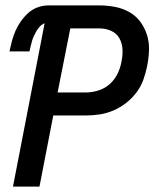

<svg xmlns="http://www.w3.org/2000/svg" viewBox="-20 -690 590 710"><path d="M28 0 145 -604Q135 -600 127.5 -592Q120 -584 115 -575.5Q110 -567 105.5 -557.5Q101 -548 98.5 -538.5Q96 -529 93.5 -519.5Q91 -510 89 -500H15Q19 -519 24 -538Q29 -557 37 -575.5Q45 -594 57 -611Q69 -628 84.5 -642Q100 -656 119.5 -663Q139 -670 158 -670H347Q377 -670 405.5 -664.5Q434 -659 458 -645.5Q482 -632 498.5 -610Q515 -588 523.5 -561Q532 -534 531 -504.5Q530 -475 524 -445Q519 -420 510 -395Q501 -370 484.5 -348Q468 -326 446 -309Q424 -292 399.5 -281.5Q375 -271 349 -267Q323 -263 298 -263H177L126 0ZM193 -348H297Q319 -348 342.5 -355Q366 -362 384.5 -378Q403 -394 414 -416Q425 -438 429 -461Q434 -484 433 -507Q432 -530 421.5 -548.5Q411 -567 391 -576Q371 -585 347 -585H240Z"/></svg>

Font: Lode Dark Term
Style: Bold Italic
Weight: 700
Italic angle: -11°
Monospace: yes
Designer: Belleve Invis
Foundry: Belleve Invis
Version: Version 29.2.0